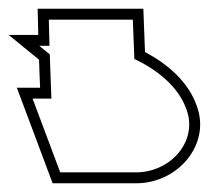

<svg xmlns="http://www.w3.org/2000/svg" viewBox="-68 -130 479 440"><path d="M239.9 5.1C292.3 29.7 341.3 68.9 359.4 121C386.3 194 322.2 267 239.6 265H154H70L6.7 96H49.8L47.4 33L46.1 -5.4L22 -25H45.4L45.3 -27L43.9 -85H236.4ZM264.3 -10.7 260.5 -110H18.3L19.7 -50H-48.2L21.5 6.8L22.4 34L23.9 71H-29.4L52.6 290H239.2C261.3 290.4 279.2 287.1 297.4 280.4C364 255.9 409.7 185.2 382.9 112.6C363.3 56.2 314 15.4 264.3 -10.7Z"/></svg>

Font: Nordica Plus
Style: NordicaClassicBkExtOpOblOl
Weight: 900
Version: Version 1.01